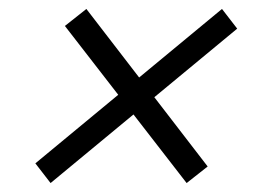

<svg xmlns="http://www.w3.org/2000/svg" viewBox="-20 -555 600 429"><path d="M93 -146 59 -190 476 -535 510 -491ZM397 -146 125 -497 173 -535 444 -183Z"/></svg>

Font: Roboto Serif Light
Style: Italic
Weight: 300
Italic angle: -10°
Version: Version 1.007